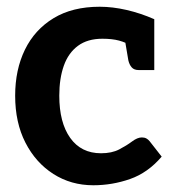

<svg xmlns="http://www.w3.org/2000/svg" viewBox="-20 -542 520 570"><path d="M257 8Q191 8 138.5 -25.5Q86 -59 55.5 -118.5Q25 -178 25 -258Q25 -335 54 -394.5Q83 -454 139 -488Q195 -522 276 -522Q314 -522 355.5 -512.5Q397 -503 438 -485V-412L374 -404Q354 -416 333.5 -421.5Q313 -427 284 -427Q240 -427 211.5 -406Q183 -385 169.5 -347Q156 -309 156 -258Q156 -178 188.5 -132.5Q221 -87 280 -87Q312 -87 334 -98.5Q356 -110 372 -122Q388 -134 401 -134Q409 -134 414.5 -131Q420 -128 424 -123L460 -77Q419 -29 366 -10.5Q313 8 257 8ZM349 -434 438 -412V-334H392Q378 -334 371 -342Q364 -350 361 -363Z"/></svg>

Font: Aleo
Style: Bold
Weight: 700
Designer: Alessio Laiso
Foundry: Alessio Laiso
Version: Version 2.001;gftools[0.9.29]